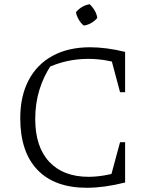

<svg xmlns="http://www.w3.org/2000/svg" viewBox="-20 -883 711 910"><path d="M392 7Q239 7 157.5 -78Q76 -163 76 -323Q76 -427 115.5 -502.5Q155 -578 229.5 -618.5Q304 -659 407 -659Q444 -659 486.5 -653.5Q529 -648 573 -637L559 -579Q519 -591 478.5 -597.5Q438 -604 398 -604Q346 -604 296.5 -593Q247 -582 199 -559L226 -580Q187 -523 167 -458Q147 -393 147 -319Q147 -187 213.5 -116Q280 -45 400 -45Q434 -45 473.5 -51.5Q513 -58 556 -72L573 -18Q473 7 392 7ZM497 -17 549 -209H573V-18ZM549 -446 498 -637H573V-446ZM405 -863Q419 -850 429 -832.5Q439 -815 441 -798Q430 -784 412.5 -774Q395 -764 377 -762Q363 -773 353 -790.5Q343 -808 340 -825Q352 -840 369 -850Q386 -860 405 -863Z"/></svg>

Font: Piazzolla 24pt Light
Style: Regular
Weight: 300
Designer: Juan Pablo del Peral
Foundry: Huerta Tipografica
Version: Version 2.005